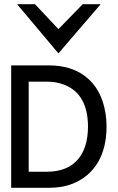

<svg xmlns="http://www.w3.org/2000/svg" viewBox="-20 -890 558 910"><path d="M257 -637 457 -870H372L257 -752L146 -870H61ZM326 -20C427 -61 485 -154 485 -290C485 -335 478 -375 466 -411C433 -508 352 -580 213 -580H33V0H213C254 0 291 -6 326 -20ZM116 -76V-503H202C232 -503 259 -498 283 -489C360 -460 397 -391 397 -290C397 -163 337 -76 202 -76Z"/></svg>

Font: Charger
Style: Bd
Weight: 400
Designer: Jasper
Foundry: Cannot Into Space Fonts
Version: Version 0.98